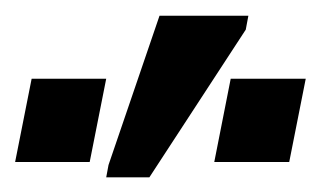

<svg xmlns="http://www.w3.org/2000/svg" viewBox="-48 -812 418 250"><path d="M90.3 -581.1 93.3 -597.2 159.7 -791.5H275.4L272 -773.4L146.5 -581.1ZM-28.3 -601.1 -6.8 -709.5H90.3L68.8 -601.1ZM231 -601.1 252.4 -709.5H350.1L328.6 -601.1Z"/></svg>

Font: Liberation Sans
Style: Bold Italic
Weight: 700
Italic angle: -12°
Designer: Steve Matteson
Foundry: Ascender Corporation
Version: Version 2.1.5